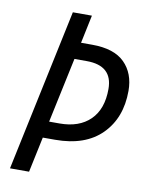

<svg xmlns="http://www.w3.org/2000/svg" viewBox="-81 -774 646 833"><g transform="rotate(10 241.5 -357.0)"><path d="M21 0H105L138 -156H192Q325 -156 397 -228.5Q469 -301 469 -420Q469 -497 422.5 -543.5Q376 -590 279 -590H230L256 -714H172ZM153 -229 214 -516H268Q382 -516 382 -413Q382 -324 333.5 -276.5Q285 -229 199 -229Z"/></g></svg>

Font: Noto Sans UI SemiCondensed
Style: Italic
Weight: 400
Width: 4
Italic angle: -12°
Designer: Monotype Design Team
Foundry: Monotype Imaging Inc.
Version: Version 1.901